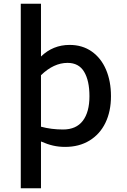

<svg xmlns="http://www.w3.org/2000/svg" viewBox="-20 -774 680 1026"><path d="M91 -754H199V-472Q263 -534 352 -534Q420 -534 470 -499Q520 -464 546.5 -402Q573 -340 573 -260Q573 -179 543.5 -118Q514 -57 458.5 -23Q403 11 328 11Q294 11 263.5 4Q233 -3 199 -18V232H91ZM458 -260Q458 -343 429.5 -390.5Q401 -438 341 -438Q267 -438 199 -372V-97Q254 -82 317 -82Q387 -82 422.5 -128.5Q458 -175 458 -260Z"/></svg>

Font: Amiko SemiBold
Style: Regular
Weight: 600
Designer: Pablo Impallari, Rodrigo Fuenzalida, Andres Torresi
Foundry: Impallari Type
Version: Version 1.001; ttfautohint (v1.3)